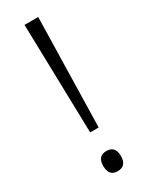

<svg xmlns="http://www.w3.org/2000/svg" viewBox="-192 -753 624 802"><g transform="rotate(-30 120.0 -352.0)"><path d="M141 -188H100L87 -714H153ZM77 -39Q77 -87 119 -87Q162 -87 162 -39Q162 10 119 10Q77 10 77 -39Z"/></g></svg>

Font: Noto Sans Arabic SemCond Light
Style: Regular
Weight: 300
Width: 4
Designer: Monotype Design Team, Nadine Chahine, Nizar Qandah and Khaled Hosny
Foundry: Monotype Imaging Inc.
Version: Version 2.012; ttfautohint (v1.8.4.7-5d5b)